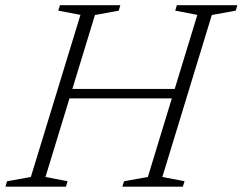

<svg xmlns="http://www.w3.org/2000/svg" viewBox="-44 -702 912 722"><path d="M180.5 -332 192 -367.5H649L638 -332ZM258.5 -646 175 -662 181.5 -682.5H408.5L402.5 -662L313 -645.5L127 -36.5L210 -20.5L204 0H-23.5L-17.5 -20.5L72 -36.5ZM698 -646 615 -662 621 -682.5H848.5L842.5 -662L752.5 -645.5L566.5 -36.5L650 -20.5L643.5 0H416L422.5 -20.5L512 -36.5Z"/></svg>

Font: Newsreader Light
Style: Italic
Weight: 300
Italic angle: -17°
Designer: Hugues Gentile
Foundry: Production Type
Version: Version 1.003